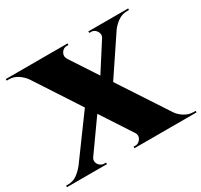

<svg xmlns="http://www.w3.org/2000/svg" viewBox="-179 -891 1135 1082"><g transform="rotate(-30 388.5 -350.0)"><path d="M281 -700 739 -1H499L43 -700ZM179 -72Q170 -58 173.5 -43.5Q177 -29 189 -19.5Q201 -10 214 -10Q214 -10 220.5 -10Q227 -10 227 -10V0H-33V-10H-19Q13 -10 38 -28Q63 -46 81 -69ZM291 -355 356 -321 128 0H31ZM453 -72 695 -68Q710 -45 737.5 -27.5Q765 -10 796 -10H810V0H406V-10Q406 -10 412.5 -10Q419 -10 419 -10Q439 -10 452.5 -30Q466 -50 453 -72ZM375 -700V-690Q375 -690 369 -690Q363 -690 363 -690Q349 -690 338 -680.5Q327 -671 323.5 -656.5Q320 -642 329 -628L88 -631Q72 -654 45.5 -672Q19 -690 -13 -690H-27V-700ZM701 -700 455 -333 410 -397 604 -700ZM769 -700V-690H755Q724 -690 698 -672Q672 -654 655 -631L558 -628Q567 -642 563 -656.5Q559 -671 548 -680.5Q537 -690 523 -690Q523 -690 517 -690Q511 -690 511 -690L510 -700Z"/></g></svg>

Font: Cinzel Black
Style: Regular
Weight: 900
Designer: Natanael Gama
Version: Version 2.000